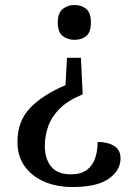

<svg xmlns="http://www.w3.org/2000/svg" viewBox="-20 -559 539 771"><path d="M305 -327 312 -180Q253 -156 220 -123Q187 -90 173.5 -51.5Q160 -13 160 27Q160 78 185 109.5Q210 141 265 141Q305 141 328.5 123.5Q352 106 362 76.5Q372 47 372 11Q413 11 438.5 27Q464 43 464 77Q464 125 417 158.5Q370 192 272 192Q207 192 157.5 170.5Q108 149 79 108.5Q50 68 50 11Q50 -72 100.5 -125Q151 -178 243 -217L249 -327ZM279 -539Q307 -539 326 -523.5Q345 -508 345 -469Q345 -429 326 -414Q307 -399 279 -399Q253 -399 232.5 -414Q212 -429 212 -469Q212 -508 232.5 -523.5Q253 -539 279 -539Z"/></svg>

Font: Noto Serif Khojki Medium
Style: Regular
Weight: 500
Version: Version 2.003